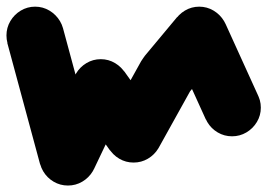

<svg xmlns="http://www.w3.org/2000/svg" viewBox="-57 -488 815 585"><path d="M-37.3 -380Q-37.3 -356.3 -25.5 -336.3Q-13.7 -316.3 6.3 -304.5Q26.3 -292.7 50 -292.7Q73.7 -292.7 93.7 -304.5Q113.7 -316.3 125.7 -336.3Q137.7 -356.3 137.7 -380Q137.7 -403.7 125.7 -423.7Q113.7 -443.7 93.7 -455.7Q73.7 -467.7 50 -467.7Q26.3 -467.7 6.3 -455.7Q-13.7 -443.7 -25.5 -423.7Q-37.3 -403.7 -37.3 -380Z M134.7 -403 -34.7 -357 65.3 13 234.7 -33Z M62.7 -10Q62.7 13.7 74.5 33.7Q86.3 53.7 106.3 65.5Q126.3 77.3 150 77.3Q173.7 77.3 193.7 65.5Q213.7 53.7 225.7 33.7Q237.7 13.7 237.7 -10Q237.7 -33.7 225.7 -53.7Q213.7 -73.7 193.7 -85.7Q173.7 -97.7 150 -97.7Q126.3 -97.7 106.3 -85.7Q86.3 -73.7 74.5 -53.7Q62.7 -33.7 62.7 -10Z M71 -47.7 229 27.7 329 -182.3 171 -257.7Z M162.7 -220Q162.7 -196.3 174.5 -176.3Q186.3 -156.3 206.3 -144.5Q226.3 -132.7 250 -132.7Q273.7 -132.7 293.7 -144.5Q313.7 -156.3 325.7 -176.3Q337.7 -196.3 337.7 -220Q337.7 -243.7 325.7 -263.7Q313.7 -283.7 293.7 -295.7Q273.7 -307.7 250 -307.7Q226.3 -307.7 206.3 -295.7Q186.3 -283.7 174.5 -263.7Q162.7 -243.7 162.7 -220Z M321.3 -271 178.7 -169 278.7 -29 421.3 -131Z M262.7 -80Q262.7 -56.3 274.5 -36.3Q286.3 -16.3 306.3 -4.5Q326.3 7.3 350 7.3Q373.7 7.3 393.7 -4.5Q413.7 -16.3 425.7 -36.3Q437.7 -56.3 437.7 -80Q437.7 -103.7 425.7 -123.7Q413.7 -143.7 393.7 -155.7Q373.7 -167.7 350 -167.7Q326.3 -167.7 306.3 -155.7Q286.3 -143.7 274.5 -123.7Q262.7 -103.7 262.7 -80Z M273.7 -122.7 426.3 -37.3 526.3 -217.3 373.7 -302.7Z M362.7 -260Q362.7 -236.3 374.5 -216.3Q386.3 -196.3 406.3 -184.5Q426.3 -172.7 450 -172.7Q473.7 -172.7 493.7 -184.5Q513.7 -196.3 525.7 -216.3Q537.7 -236.3 537.7 -260Q537.7 -283.7 525.7 -303.7Q513.7 -323.7 493.7 -335.7Q473.7 -347.7 450 -347.7Q426.3 -347.7 406.3 -335.7Q386.3 -323.7 374.5 -303.7Q362.7 -283.7 362.7 -260Z M382.7 -316 517.3 -204 617.3 -324 482.7 -436Z M462.7 -380Q462.7 -356.3 474.5 -336.3Q486.3 -316.3 506.3 -304.5Q526.3 -292.7 550 -292.7Q573.7 -292.7 593.7 -304.5Q613.7 -316.3 625.7 -336.3Q637.7 -356.3 637.7 -380Q637.7 -403.7 625.7 -423.7Q613.7 -443.7 593.7 -455.7Q573.7 -467.7 550 -467.7Q526.3 -467.7 506.3 -455.7Q486.3 -443.7 474.5 -423.7Q462.7 -403.7 462.7 -380Z M629.7 -416.3 470.3 -343.7 570.3 -123.7 729.7 -196.3Z M562.7 -160Q562.7 -136.3 574.5 -116.3Q586.3 -96.3 606.3 -84.5Q626.3 -72.7 650 -72.7Q673.7 -72.7 693.7 -84.5Q713.7 -96.3 725.7 -116.3Q737.7 -136.3 737.7 -160Q737.7 -183.7 725.7 -203.7Q713.7 -223.7 693.7 -235.7Q673.7 -247.7 650 -247.7Q626.3 -247.7 606.3 -235.7Q586.3 -223.7 574.5 -203.7Q562.7 -183.7 562.7 -160Z"/></svg>

Font: Linefont Thin
Style: Regular
Weight: 100
Monospace: yes
Version: Version 3.002;gftools[0.9.33]